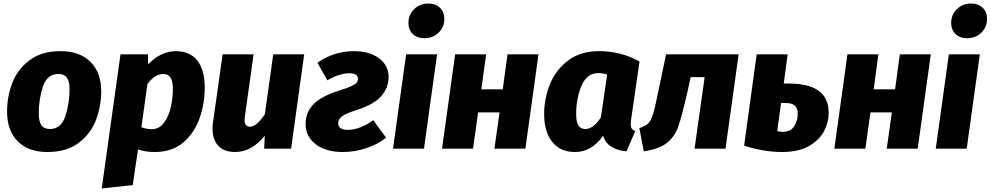

<svg xmlns="http://www.w3.org/2000/svg" viewBox="-20 -840 5598 1085"><path d="M20 -210Q20 -295 50 -372.5Q80 -450 148 -500.5Q216 -551 323 -551Q430 -551 491 -490.5Q552 -430 552 -325Q552 -241 522.5 -162.5Q493 -84 424.5 -32.5Q356 19 248 19Q140 19 80 -41.5Q20 -102 20 -210ZM373 -337Q373 -381 357.5 -401.5Q342 -422 310 -422Q247 -422 223 -351.5Q199 -281 199 -200Q199 -153 214 -132Q229 -111 262 -111Q325 -111 349 -183Q373 -255 373 -337Z M661 -533H816L817 -476Q854 -515 894 -533Q934 -551 972 -551Q1054 -551 1095.5 -497.5Q1137 -444 1137 -344Q1137 -258 1109 -175Q1081 -92 1017.5 -36.5Q954 19 854 19Q799 19 760 4L730 206L555 225ZM957 -338Q957 -385 942.5 -403.5Q928 -422 903 -422Q855 -422 813 -365L779 -121Q808 -110 837 -110Q879 -110 906 -145.5Q933 -181 945 -233.5Q957 -286 957 -338Z M1181 -113Q1181 -132 1184 -151L1238 -533H1413L1364 -183Q1362 -167 1362 -161Q1362 -124 1393 -124Q1430 -124 1477 -195L1524 -533H1699L1625 0H1473L1476 -73Q1402 19 1309 19Q1246 19 1213.5 -16Q1181 -51 1181 -113Z M2176 -406Q2176 -346 2136.5 -299Q2097 -252 2003 -221Q1934 -199 1912.5 -182.5Q1891 -166 1891 -144Q1891 -126 1904.5 -116Q1918 -106 1943 -106Q1980 -106 2018 -121Q2056 -136 2089 -161L2162 -62Q2116 -25 2051 -3Q1986 19 1916 19Q1822 19 1764.5 -24.5Q1707 -68 1707 -140Q1707 -203 1749.5 -249Q1792 -295 1899 -329Q1945 -343 1967.5 -354Q1990 -365 1996.5 -374Q2003 -383 2003 -394Q2003 -426 1953 -426Q1925 -426 1892 -415Q1859 -404 1830 -386L1774 -485Q1815 -516 1869.5 -533.5Q1924 -551 1979 -551Q2068 -551 2122 -510.5Q2176 -470 2176 -406Z M2376 0H2201L2275 -533H2450ZM2288 -710Q2288 -757 2320.5 -788.5Q2353 -820 2401 -820Q2442 -820 2466.5 -796Q2491 -772 2491 -734Q2491 -687 2458.5 -655.5Q2426 -624 2378 -624Q2337 -624 2312.5 -648Q2288 -672 2288 -710Z M2803 -205H2682L2653 0H2478L2552 -533H2727L2700 -335H2821L2848 -533H3023L2949 0H2774Z M3594 -492 3546 -162Q3544 -144 3544 -139Q3544 -123 3549.5 -114Q3555 -105 3570 -99L3520 15Q3472 12 3436.5 -10Q3401 -32 3388 -73Q3324 19 3229 19Q3146 19 3100.5 -38.5Q3055 -96 3055 -196Q3055 -281 3087 -362Q3119 -443 3189 -497Q3259 -551 3367 -551Q3425 -551 3483.5 -536.5Q3542 -522 3594 -492ZM3236 -196Q3236 -148 3249.5 -129.5Q3263 -111 3287 -111Q3335 -111 3376 -178L3411 -419Q3384 -427 3361 -427Q3297 -427 3266.5 -356Q3236 -285 3236 -196Z M4080 0H3905L3962 -404H3883L3866 -326Q3834 -185 3813.5 -126.5Q3793 -68 3749.5 -33Q3706 2 3618 15L3593 -116Q3627 -127 3642.5 -142Q3658 -157 3670 -194.5Q3682 -232 3700 -323L3744 -533H4154Z M4663 -202Q4663 -150 4637 -99.5Q4611 -49 4552 -15Q4493 19 4399 19Q4296 19 4185 -17L4256 -533H4431L4409 -368H4434Q4551 -368 4607 -326.5Q4663 -285 4663 -202ZM4488 -198Q4488 -228 4472 -243Q4456 -258 4418 -258H4394L4372 -99Q4388 -95 4403 -95Q4448 -95 4468 -126.5Q4488 -158 4488 -198Z M5020 -205H4899L4870 0H4695L4769 -533H4944L4917 -335H5038L5065 -533H5240L5166 0H4991Z M5443 0H5268L5342 -533H5517ZM5355 -710Q5355 -757 5387.5 -788.5Q5420 -820 5468 -820Q5509 -820 5533.5 -796Q5558 -772 5558 -734Q5558 -687 5525.5 -655.5Q5493 -624 5445 -624Q5404 -624 5379.5 -648Q5355 -672 5355 -710Z"/></svg>

Font: Trujillo ExtraBold
Style: Italic
Weight: 800
Italic angle: -8°
Designer: Fira Sans original fonts by bBox Type GmbH, Carrois Corporate GbR, & Edenspiekermann AG / Changes by Cristiano Sobral
Foundry: Fira Sans original fonts by bBox Type GmbH, Carrois Corporate GbR, & Edenspiekermann AG / Changes by Cristiano Sobral
Version: Version 4.301;July 28, 2020;FontCreator 13.0.0.2655 64-bit